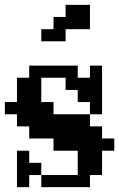

<svg xmlns="http://www.w3.org/2000/svg" viewBox="-20 -770 490 790"><path d="M100.1 -49.8V0H49.8V-149.9H100.1V-100.1H149.9V-49.8H299.8V-149.9H200.2V-200.2H100.1V-250H49.8V-299.8H0V-350.1H49.8V-450.2H100.1V-500H299.8V-450.2H350.1V-500H399.9V-299.8H350.1V-350.1H299.8V-399.9H250V-450.2H149.9V-350.1H200.2V-299.8H350.1V-250H399.9V-200.2H450.2V-149.9H399.9V-49.8H350.1V0H149.9V-49.8ZM149.9 -649.9V-600.1H250V-649.9H350.1V-750H250V-700.2H200.2V-649.9Z"/></svg>

Font: Redaction 50
Style: Bold
Weight: 700
Designer: Jeremy Mickel / Forest Young
Foundry: MCKL
Version: Version 2.001;hotconv 1.0.113;makeotfexe 2.5.65598 DEVELOPME